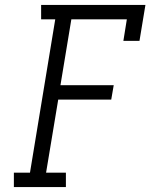

<svg xmlns="http://www.w3.org/2000/svg" viewBox="-20 -755 640 775"><path d="M36 0V-58H101L203 -677H146V-735H567L543 -590H478L492 -677H268L224 -411H439L429 -353H215L166 -58H246V0Z"/></svg>

Font: Iosevka Curly Slab LtExObl
Style: Regular
Weight: 300
Width: 7
Italic angle: -9°
Monospace: yes
Designer: Belleve Invis
Foundry: Belleve Invis
Version: Version 11.1.0; ttfautohint (v1.8.3)